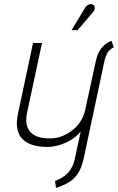

<svg xmlns="http://www.w3.org/2000/svg" viewBox="-20 -712 578 942"><path d="M434 -650Q441 -657 443.5 -664Q446 -671 444.5 -678Q443 -685 436 -689Q431 -693 423.5 -692Q416 -691 409 -686.5Q402 -682 397 -673L331 -564H361ZM538 -480 527 -512Q505 -503 489.5 -488.5Q474 -474 464.5 -455Q455 -436 450 -412L398 -173Q392 -145 377 -120Q362 -95 339 -76Q316 -57 288.5 -45.5Q261 -34 231 -33Q202 -32 177 -38Q152 -44 135 -58.5Q118 -73 111.5 -98Q105 -123 113 -160L186 -501H142L69 -158Q58 -110 65.5 -77.5Q73 -45 94 -26Q115 -7 146.5 1Q178 9 215 9Q244 8 273.5 -1Q303 -10 329.5 -26.5Q356 -43 376 -67L348 63Q344 85 335.5 103Q327 121 315 134.5Q303 148 286.5 158Q270 168 250 176L255 210Q295 197 322 179.5Q349 162 365.5 134Q382 106 391 64L492 -411Q500 -444 511 -458Q522 -472 538 -480Z"/></svg>

Font: Advent Pro Light
Style: Italic
Weight: 300
Italic angle: -12°
Version: Version 3.000